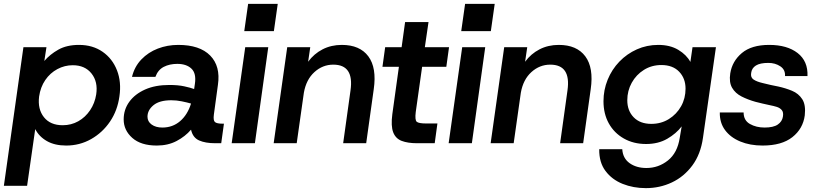

<svg xmlns="http://www.w3.org/2000/svg" viewBox="-40 -740 4224 992"><path d="M-20 220 81 -496H200L189 -425Q218 -459 261.5 -483.5Q305 -508 368 -508Q439 -508 490 -472.5Q541 -437 564.5 -376.5Q588 -316 577 -242Q567 -169 528.5 -112Q490 -55 431 -21.5Q372 12 302 12Q243 12 202.5 -11Q162 -34 142 -73L100 220ZM284 -93Q328 -93 364.5 -113.5Q401 -134 425.5 -170.5Q450 -207 457 -252Q467 -317 433 -360Q399 -403 336 -403Q294 -403 256.5 -383Q219 -363 194 -326.5Q169 -290 162 -241Q154 -176 187 -134.5Q220 -93 284 -93Z M770 12Q688 12 643.5 -27.5Q599 -67 599 -123Q599 -174 628 -214Q657 -254 709.5 -277.5Q762 -301 835 -301Q880 -301 912 -294Q944 -287 963 -280L967 -307Q975 -361 949 -385.5Q923 -410 876 -410Q836 -410 806 -394.5Q776 -379 763 -343H642Q655 -396 690.5 -433Q726 -470 775.5 -489Q825 -508 881 -508Q992 -508 1046 -453Q1100 -398 1086 -302L1065 -148Q1061 -118 1070.5 -109.5Q1080 -101 1110 -101H1117L1103 0H1072Q1021 0 988.5 -14.5Q956 -29 947 -70Q917 -35 872.5 -11.5Q828 12 770 12ZM722 -137Q722 -112 743.5 -96.5Q765 -81 799 -81Q852 -81 890.5 -114Q929 -147 947 -205Q926 -211 899 -216.5Q872 -222 845 -222Q784 -222 753 -196.5Q722 -171 722 -137Z M1222 -579 1242 -720H1395L1375 -579ZM1157 0 1227 -496H1346L1277 0Z M1733 0 1771 -273Q1790 -406 1682 -406Q1627 -406 1584.5 -367.5Q1542 -329 1530 -261L1493 0H1374L1444 -496H1563L1552 -421Q1582 -462 1626.5 -485Q1671 -508 1726 -508Q1819 -508 1863 -449Q1907 -390 1891 -279L1852 0Z M2115 0Q2067 0 2035.5 -12Q2004 -24 1991.5 -56.5Q1979 -89 1987 -150L2021 -395H1936L1950 -496H2035L2053 -626H2174L2155 -496H2280L2266 -395H2141L2108 -161Q2103 -120 2113 -111Q2123 -102 2163 -102H2220L2206 0Z M2343 -579 2363 -720H2516L2496 -579ZM2278 0 2348 -496H2467L2398 0Z M2854 0 2892 -273Q2911 -406 2803 -406Q2748 -406 2705.5 -367.5Q2663 -329 2651 -261L2614 0H2495L2565 -496H2684L2673 -421Q2703 -462 2747.5 -485Q2792 -508 2847 -508Q2940 -508 2984 -449Q3028 -390 3012 -279L2973 0Z M3297 232Q3232 232 3177 210Q3122 188 3088.5 143.5Q3055 99 3056 31H3175Q3178 78 3213 103Q3248 128 3300 128Q3362 128 3411 89Q3460 50 3472 -28L3482 -87Q3454 -50 3407.5 -23Q3361 4 3298 4Q3233 4 3183 -24.5Q3133 -53 3105.5 -102.5Q3078 -152 3078 -217Q3078 -275 3099.5 -328Q3121 -381 3160 -421.5Q3199 -462 3250.5 -485Q3302 -508 3361 -508Q3422 -508 3464.5 -482.5Q3507 -457 3527 -420L3538 -496H3659L3592 -28Q3580 57 3537 115Q3494 173 3431.5 202.5Q3369 232 3297 232ZM3325 -100Q3376 -100 3416 -125Q3456 -150 3479 -191Q3502 -232 3502 -282Q3502 -335 3469 -369.5Q3436 -404 3377 -404Q3327 -404 3287 -379Q3247 -354 3224 -312.5Q3201 -271 3201 -222Q3201 -168 3234 -134Q3267 -100 3325 -100Z M3900 12Q3835 12 3784.5 -9Q3734 -30 3706 -68Q3678 -106 3679 -159H3802Q3802 -118 3834.5 -99.5Q3867 -81 3910 -81Q3956 -81 3978.5 -96.5Q4001 -112 4005 -137Q4009 -160 3999 -171.5Q3989 -183 3972.5 -188Q3956 -193 3940 -196Q3922 -200 3899.5 -205Q3877 -210 3863 -214Q3824 -225 3791.5 -241.5Q3759 -258 3742.5 -286.5Q3726 -315 3733 -361Q3743 -424 3793 -466Q3843 -508 3934 -508Q4027 -508 4081 -466Q4135 -424 4132 -347H4016Q4018 -380 3991.5 -397.5Q3965 -415 3930 -415Q3887 -415 3865.5 -401.5Q3844 -388 3841 -363Q3837 -340 3853.5 -329Q3870 -318 3900 -311Q3916 -307 3942 -301Q3968 -295 3981 -293Q4018 -285 4052 -271Q4086 -257 4105 -227.5Q4124 -198 4118 -144Q4109 -75 4054 -31.5Q3999 12 3900 12Z"/></svg>

Font: Host Grotesk SemiBold
Style: Italic
Weight: 600
Italic angle: -8°
Designer: Doğukan Karapınar based on Poppins by Indian Type Foundry, Jonny Pinhorn
Foundry: Element Type
Version: Version 1.001; ttfautohint (v1.8.4.7-5d5b)